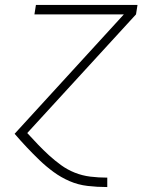

<svg xmlns="http://www.w3.org/2000/svg" viewBox="-20 -540 640 775"><path d="M412 215Q372 215 333.5 210.5Q295 206 260.5 191Q226 176 196 154Q166 132 139.5 106.5Q113 81 88 54.5Q63 28 39 0L480 -482H119L125 -520H535L529 -482L90 -3Q111 20 133 43Q155 66 178 87Q201 108 226.5 126.5Q252 145 282 157Q312 169 345 173Q378 177 412 177H413V215Z"/></svg>

Font: Iosevka Extralight Extended
Style: Italic
Weight: 200
Width: 7
Italic angle: -9°
Monospace: yes
Designer: Belleve Invis
Foundry: Belleve Invis
Version: Version 32.5.0; ttfautohint (v1.8.4)